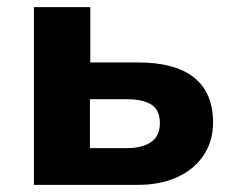

<svg xmlns="http://www.w3.org/2000/svg" viewBox="-20 -518 658 538"><path d="M75 0V-498H233V-343H367Q471 -343 524 -300.5Q577 -258 577 -175Q577 -123 551 -83.5Q525 -44 477.5 -22Q430 0 366 0ZM232 -103H336Q379 -103 403.5 -120Q428 -137 428 -173Q428 -210 404 -225Q380 -240 336 -240H232Z"/></svg>

Font: Nunito Sans 9pt ExtraBold
Style: Regular
Weight: 800
Version: Version 3.101;gftools[0.9.27]